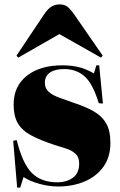

<svg xmlns="http://www.w3.org/2000/svg" viewBox="-20 -834 547 873"><path d="M58 19 40 -194 56 -197Q82 -91 124.5 -48Q167 -5 241 -5Q282 -5 311 -25.5Q340 -46 340 -91Q340 -120 322.5 -135.5Q305 -151 279 -159Q253 -167 228 -175Q161 -197 120 -219.5Q79 -242 60.5 -274.5Q42 -307 42 -359Q42 -442 102 -489.5Q162 -537 264 -537Q301 -537 335 -529.5Q369 -522 407 -500L418 -537H431L448 -363L429 -365Q402 -454 364.5 -487Q327 -520 272 -520Q230 -520 207 -504Q184 -488 184 -458Q184 -432 201.5 -416.5Q219 -401 248 -390.5Q277 -380 311 -368Q367 -350 405 -328.5Q443 -307 462.5 -273.5Q482 -240 482 -184Q482 -120 450.5 -76Q419 -32 365 -9Q311 14 244 14Q203 14 159.5 2Q116 -10 87 -29L72 19ZM63 -572 55 -581 180 -768Q199 -796 215.5 -805Q232 -814 251 -814Q273 -814 286.5 -803.5Q300 -793 319 -766L447 -581L439 -572L250 -679Z"/></svg>

Font: Display Black
Style: Regular
Weight: 900
Designer: Latin by Veronika Burian and Jose Scaglione. Greek by Irene Vlachou. Cyrillic by Vera Evstafieva.
Foundry: TypeTogether
Version: Version 3.002